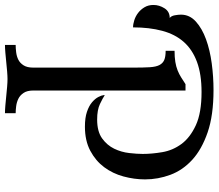

<svg xmlns="http://www.w3.org/2000/svg" viewBox="-74 -786 859 754"><g transform="rotate(90 355.0 -409.5)"><path d="M334 -111Q334 -87 343.5 -73Q353 -59 366.5 -52.5Q380 -46 395.5 -44Q411 -42 423 -42V0Q411 0 393 -1.5Q375 -3 356 -5Q337 -7 319 -8.5Q301 -10 289 -10Q277 -10 259 -8.5Q241 -7 222 -5Q203 -3 185 -1.5Q167 0 155 0V-42Q168 -42 184 -44Q200 -46 213 -52.5Q226 -59 235 -73Q244 -87 244 -111V-507Q244 -544 242.5 -568.5Q241 -593 234 -606.5Q227 -620 214 -625.5Q201 -631 178 -631V-666Q203 -666 221.5 -669Q240 -672 255 -678Q270 -684 282.5 -692Q295 -700 309 -709H334ZM352 -392Q364 -384 387 -373Q410 -362 448 -362Q495 -362 522 -381.5Q549 -401 562.5 -429Q576 -457 579.5 -488Q583 -519 583 -541Q583 -577 576 -618Q569 -659 544 -693Q519 -727 470.5 -749.5Q422 -772 340 -772Q270 -772 221.5 -754Q173 -736 143 -702Q113 -668 99.5 -617.5Q86 -567 86 -503Q73 -503 57.5 -508Q42 -513 29 -523Q16 -533 7 -548Q-2 -563 -2 -583Q-2 -606 11 -626.5Q24 -647 49 -647Q41 -653 38.5 -667Q36 -681 36 -691Q36 -725 63 -749.5Q90 -774 132.5 -789.5Q175 -805 227.5 -812Q280 -819 332 -819Q431 -819 498 -796Q565 -773 606 -735.5Q647 -698 665 -649.5Q683 -601 683 -550Q683 -508 671.5 -465.5Q660 -423 635 -389.5Q610 -356 570.5 -335Q531 -314 476 -314Q441 -314 417.5 -322Q394 -330 380 -342Q366 -354 359.5 -366.5Q353 -379 352 -388Z"/></g></svg>

Font: Milonga
Style: Regular
Weight: 400
Designer: Pablo Impallari, Brenda Gallo, Rodrigo Fuenzalida
Foundry: Pablo Impallari, Brenda Gallo, Rodrigo Fuenzalida
Version: Version 1.000; ttfautohint (v0.93) -l 8 -r 50 -G 200 -x 14 -